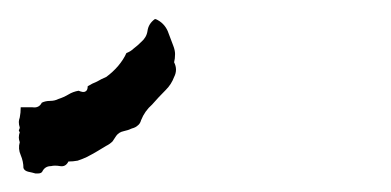

<svg xmlns="http://www.w3.org/2000/svg" viewBox="-395 -740 415 204"><path d="M-229.5 -719.7Q-220.7 -715.8 -216.8 -707Q-213.9 -699.2 -210.9 -691.4Q-209 -686.5 -209 -682.6Q-209 -677.7 -210 -673.8Q-208 -669.9 -208 -666Q-208 -662.1 -210 -658.2Q-212.9 -650.4 -218.8 -644.5Q-226.6 -636.7 -233.4 -628.9Q-241.2 -622.1 -245.1 -612.3Q-246.1 -608.4 -249 -606.4Q-251 -604.5 -254.9 -603.5Q-258.8 -601.6 -263.7 -600.6Q-268.6 -599.6 -271.5 -595.7Q-273.4 -592.8 -275.4 -589.8Q-278.3 -586.9 -282.2 -585Q-287.1 -582 -292 -579.1Q-296.9 -576.2 -302.7 -573.2Q-306.6 -571.3 -312.5 -569.3Q-317.4 -568.4 -322.3 -568.4Q-325.2 -562.5 -331.1 -563.5Q-336.9 -564.5 -340.8 -563.5Q-346.7 -563.5 -349.6 -558.6Q-350.6 -555.7 -354.5 -555.7Q-355.5 -555.7 -357.4 -555.7Q-360.4 -556.6 -365.2 -557.6Q-369.1 -558.6 -370.1 -561.5Q-370.1 -568.4 -373 -575.2Q-376 -582 -374 -588.9Q-375 -591.8 -375 -593.8Q-375 -596.7 -374 -599.6Q-375 -600.6 -375 -601.6Q-374 -603.5 -374 -604.5Q-375 -607.4 -375 -610.4Q-375 -612.3 -374 -615.2Q-373 -620.1 -373 -626Q-367.2 -626 -360.4 -626Q-353.5 -625 -350.6 -630.9Q-346.7 -632.8 -341.8 -632.8Q-336.9 -632.8 -333 -634.8Q-327.1 -636.7 -322.3 -639.6Q-317.4 -642.6 -311.5 -643.6Q-306.6 -641.6 -304.7 -642.6Q-301.8 -643.6 -301.8 -648.4Q-296.9 -651.4 -292 -653.3Q-287.1 -656.2 -282.2 -658.2Q-275.4 -663.1 -269.5 -669.9Q-263.7 -676.8 -260.7 -683.6Q-255.9 -685.5 -252.9 -688.5Q-249 -691.4 -245.1 -695.3Q-239.3 -700.2 -238.3 -707Q-237.3 -714.8 -230.5 -719.7Q-230.5 -719.7 -230.5 -719.7Q-230.5 -719.7 -230.5 -719.7Q-230.5 -719.7 -229.5 -719.7Z"/></svg>

Font: YzWr
Style: Regular
Weight: 400
Version: Version 1.0